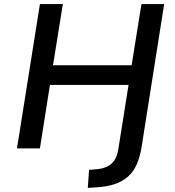

<svg xmlns="http://www.w3.org/2000/svg" viewBox="-20 -725 853 938"><path d="M409 193 415 105 460 101Q502 96 526.5 73Q551 50 558 4L608 -310H224L175 0H63L175 -705H287L239 -406H623L671 -705H782L671 -2Q663 44 647.5 79Q632 114 605.5 137.5Q579 161 541.5 174Q504 187 454 190Z"/></svg>

Font: Nunito Sans 7pt SemiBold
Style: Italic
Weight: 600
Italic angle: -9°
Designer: Vernon Adams
Foundry: Vernon Adams
Version: Version 3.101;gftools[0.9.27]